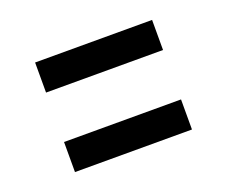

<svg xmlns="http://www.w3.org/2000/svg" viewBox="-59 -469 518 438"><g transform="rotate(-20 200.0 -250.0)"><path d="M58 -310H342V-383H58ZM58 -117H342V-190H58Z"/></g></svg>

Font: Hermeneus One
Style: Regular
Weight: 400
Designer: Rodrigo Fuenzalida, Pablo Impallari
Foundry: Pablo Impallari, Rodrigo Fuenzalida
Version: Version 1.002